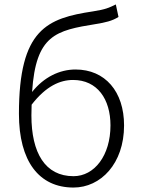

<svg xmlns="http://www.w3.org/2000/svg" viewBox="-20 -829 634 862"><path d="M310 13C432 13 537 -94 537 -266C537 -418 452 -517 319 -517C248 -517 177 -483 124 -416C141 -673 231 -692 410 -721C453 -728 484 -735 512 -753L500 -809C469 -794 455 -787 398 -778C192 -747 65 -699 65 -318C65 -105 155 13 310 13ZM122 -359C187 -443 250 -470 308 -470C417 -470 476 -384 476 -266C476 -131 404 -38 310 -38C183 -38 121 -142 121 -311Z"/></svg>

Font: Noto Sans KR Light
Style: Regular
Weight: 300
Designer: Ryoko NISHIZUKA 西塚涼子 (kana, bopomofo & ideographs); Paul D. Hunt (Latin, Greek & Cyrillic); Sandoll Communications 산돌커뮤니
Foundry: Adobe
Version: Version 2.004;hotconv 1.0.118;makeotfexe 2.5.65603